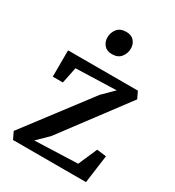

<svg xmlns="http://www.w3.org/2000/svg" viewBox="-188 -897 915 1006"><g transform="rotate(30 269.0 -394.0)"><path d="M388 -497 143 -489 123 -391.5H62L62.5 -551H485L504.5 -509.5L210.5 -117.5L145 -53.5L405.5 -63L455 -176.5L512 -169.5L489 0H47.5L27 -43L322.5 -432ZM270.5 -648.5Q239.5 -648.5 223.2 -667.5Q207 -686.5 207 -713.5Q207 -742.5 224.8 -765Q242.5 -787.5 278.5 -787.5H279.5Q310.5 -787.5 326.8 -768.8Q343 -750 343 -723.5Q343 -694 325 -671.2Q307 -648.5 271.5 -648.5Z"/></g></svg>

Font: Merriweather 28pt
Style: Regular
Weight: 400
Version: Version 2.100